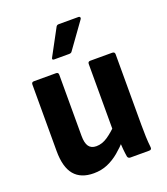

<svg xmlns="http://www.w3.org/2000/svg" viewBox="-133 -801 790 906"><g transform="rotate(-20 262.5 -348.0)"><path d="M183 11Q118 11 85.5 -28Q53 -67 53 -148V-482Q53 -494 65 -494H176Q188 -494 188 -482V-175Q188 -139 200 -122Q212 -105 238 -105Q267 -105 295 -124Q323 -143 353 -174L363 -89Q339 -62 311.5 -39Q284 -16 252.5 -2.5Q221 11 183 11ZM370 0Q359 0 356 -10Q353 -28 351 -49.5Q349 -71 348 -91L336 -141V-482Q336 -494 348 -494H458Q471 -494 471 -482V-127Q471 -96 472 -68Q473 -40 476 -14Q478 0 464 0ZM191 -558Q177 -558 184 -570L253 -698Q257 -707 267 -707H367Q372 -707 374 -702.5Q376 -698 372 -693L280 -565Q276 -558 265 -558Z"/></g></svg>

Font: Sofia Sans Semi Condensed ExtraBold
Style: Regular
Weight: 800
Designer: Botio Nikoltchev, Ani Petrova
Foundry: lettersoup
Version: Version 4.100